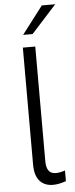

<svg xmlns="http://www.w3.org/2000/svg" viewBox="-61 -932 379 970"><g transform="rotate(-5 129.0 -447.0)"><path d="M76 -104V-697H139V-115Q139 -51 187 -51Q207 -51 234 -60V-6Q197 7 168 7Q125 7 100.5 -20.5Q76 -48 76 -104ZM190 -901H258L131 -761H83Z"/></g></svg>

Font: Hanken Grotesk Light
Style: Regular
Weight: 300
Designer: Alfredo Marco Pradil
Foundry: Hanken Design Co.
Version: Version 3.014